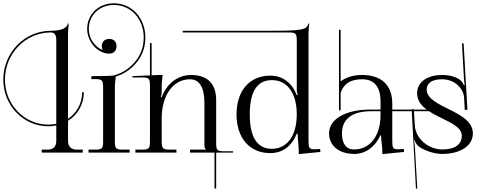

<svg xmlns="http://www.w3.org/2000/svg" viewBox="-234 -922 2904 1160"><path d="M106 -174.1C90.6 -170.8 74.5 -169.1 57.7 -169.1C-86.8 -169.1 -204.1 -290.7 -204.1 -440.7C-204.1 -598.2 -79.9 -726 73 -726C94.4 -726 106 -711 106 -683ZM177 -204V-719C177 -739.1 180 -767.3 181 -780L175.5 -779.8C169.5 -741 107 -736 73 -736C-85.5 -736 -214.1 -603.7 -214.1 -440.7C-214.1 -285.2 -92.3 -159.1 57.7 -159.1C74.4 -159.1 90.6 -160.7 106 -163.9V-71C106 -36 88 -18 53 -18H18V0H266V-18H231C196 -18 177 -36 177 -71V-192.1C235.1 -228.3 272.3 -291.1 272.3 -364.9H262.3C262.3 -297 229.3 -238.9 177 -204Z M318 -462V-444H336C384 -444 389 -439 389 -391V-71C389 -23 384 -18 336 -18H301V0H549V-18H514C466 -18 460 -23 460 -71V-405C460 -423.3 465 -438.6 465 -459C503.6 -470.8 538.4 -491.3 566.4 -517.8C613.4 -562.2 644.3 -619.5 644.3 -695.1C644.3 -809.8 565.7 -902 453.6 -902C361.7 -902 292.6 -835.7 292.6 -747.2C292.6 -671.8 354 -598 426 -598C454 -598 470 -617 470 -643C470 -671 452 -687 426 -687C398 -687 381 -669 381 -643C381 -633.9 383 -625.9 386.6 -619.3C339.8 -639.4 302.6 -685.7 302.6 -747.2C302.6 -830 366.7 -892 453.6 -892C559.5 -892 634.3 -805.3 634.3 -695.1C634.3 -622.4 605 -568 559.5 -525C530.2 -497.3 493 -476.3 451.6 -465.6C435 -462.1 318 -462 318 -462Z M584 0H832V-18H797C749 -18 743 -23 743 -71V-208C743 -346 812 -443 913 -443C971 -443 1001 -394 1001 -301V-46C1001 -30 1003 -27 1010 -20V-18H914V0H1062V217H1072V0H1174V-8H1125C1077 -8 1072 -13 1072 -61V-318C1072 -416 1019 -469 921 -469C838 -469 773 -415 743 -335H738V-338C741 -346 743 -353 743 -369V-405C743 -423 746 -443 748 -463V-470L682 -467.1V-662H672V-466.7L566 -462V-454H619C667 -454 672 -449 672 -401V-93V-71C672 -23 667 -18 619 -18H584Z M1275 -231C1275 -372 1322 -438 1409 -438C1500 -438 1559 -361 1559 -231C1559 -101 1500 -23 1409 -23C1322 -23 1275 -90 1275 -231ZM1195 -231C1195 -85 1277 3 1398 3C1471 3 1527 -36 1559 -114H1564C1565 -79 1571 -44 1571 1V9L1702 -4L1700 -22L1683 -21C1675 -21 1670 -20 1664 -20C1634 -20 1630 -31 1630 -71V-719C1630.1 -739.1 1633 -767.3 1634 -780L1628.5 -779.8C1622.5 -741 1585.5 -736 1391 -736H870V-726H1506C1554.2 -726 1559 -721 1559 -673V-382C1559 -366 1561 -357 1565 -351V-348H1559C1527 -426 1471 -465 1398 -465C1277 -465 1195 -377 1195 -231Z M2065 -250V-226C2065 -101.8 2001.4 -19 1906 -19C1857.9 -19 1832 -53 1832 -116C1832 -203.1 1893.6 -250 2008 -250ZM2136 -250H2424V-260H2136V-296C2136 -406 2072 -469 1954 -469C1906.8 -469 1863.2 -459.2 1824 -430.4V-742H1814V-254L1824 -258V-362C1845 -420 1886 -443 1955 -443C2027 -443 2065 -397 2065 -310V-260H2003C1853.6 -260 1754 -202.4 1754 -116C1754 -41.6 1814.8 8 1906 8C1978 8 2033 -37 2064 -104H2068C2069 -69 2076 -44 2076 1V9L2207 -4L2206 -22L2189 -21C2181 -21 2175 -20 2169 -20C2139 -20 2136 -31 2136 -71Z M2623 -116C2623 -185.8 2553.6 -224.3 2484 -259.1C2414.1 -294.1 2344 -325.4 2344 -381C2344 -421 2377 -443 2437 -443C2517 -443 2567.1 -384.2 2570 -331L2574 -258L2590 -259L2567 -660L2557 -659.4L2569 -448C2569.7 -438 2572.2 -414 2573 -407L2569 -406C2567.2 -412.7 2557 -430 2547 -438C2522 -457 2485 -469 2437 -469C2346 -469 2286 -425 2286 -359C2286 -282.2 2363.9 -242.9 2436 -207.5C2498.1 -176.9 2556 -149.3 2556 -103C2556 -48 2514 -19 2437 -19C2362 -19 2277.3 -76.8 2272 -166L2266.2 -262H2253L2279 218L2287 217L2273 -27C2272.4 -37 2268.7 -68 2267 -75L2270 -76C2277.3 -55 2289 -42 2296 -37C2327 -14 2387 8 2437 8C2549 8 2623 -42 2623 -116Z"/></svg>

Font: FoglihtenNo04
Style: Regular
Weight: 500
Designer: gluk (gluksza@wp.pl)
Foundry: gluk (gluksza@wp.pl)
Version: Version 0.70